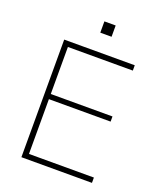

<svg xmlns="http://www.w3.org/2000/svg" viewBox="-162 -1015 950 1120"><g transform="rotate(20 312.5 -455.0)"><path d="M106 0V-730H544V-697H141V-405H524V-373H141V-33H544V0ZM290 -840V-910H360V-840Z"/></g></svg>

Font: M PLUS 1 ExtraLight
Style: Regular
Weight: 250
Version: Version 1.001